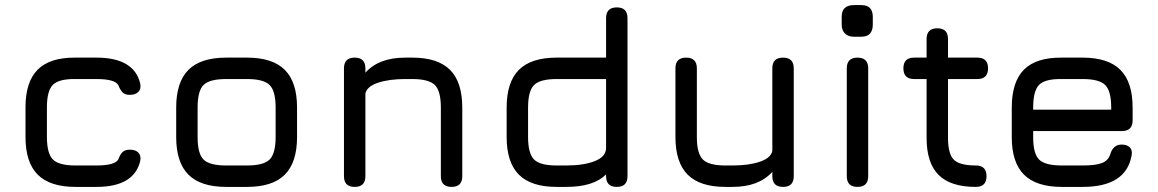

<svg xmlns="http://www.w3.org/2000/svg" viewBox="-20 -733 4542 753"><path d="M276 0Q176 0 128 -48Q80 -96 80 -196V-312Q80 -412 128 -460Q176 -508 276 -507H358Q506 -507 530 -405Q534 -384 522.5 -372.5Q511 -361 489 -361Q471 -361 461.5 -370Q452 -379 444 -399Q431 -423 358 -423H276Q211 -424 187.5 -400.5Q164 -377 164 -312V-196Q164 -131 187.5 -107.5Q211 -84 276 -84H358Q431 -84 444 -108Q452 -129 461.5 -137.5Q471 -146 490 -146Q512 -146 523 -134Q534 -122 530 -102Q506 0 358 0Z M867 0Q767 0 719 -48Q671 -96 671 -195V-311Q671 -411 719 -459Q767 -507 867 -507H949Q1049 -507 1097 -459Q1145 -411 1145 -311V-196Q1145 -96 1097 -48Q1049 0 949 0ZM755 -195Q755 -130 778.5 -107Q802 -84 867 -84H949Q1014 -84 1037.5 -107.5Q1061 -131 1061 -196V-311Q1061 -376 1037.5 -399.5Q1014 -423 949 -423H867Q802 -423 778.5 -400Q755 -377 755 -311Z M1413 -42Q1413 0 1371 0Q1329 0 1329 -42V-465Q1329 -507 1371 -507Q1413 -507 1413 -465V-448Q1466 -507 1569 -507H1597Q1697 -507 1745 -459Q1793 -411 1793 -311V-42Q1793 0 1751 0Q1709 0 1709 -42V-311Q1709 -376 1685.5 -399.5Q1662 -423 1597 -423H1569Q1506 -423 1462.5 -408.5Q1419 -394 1413 -366Z M2163 0Q2063 0 2015 -48Q1967 -96 1967 -196V-311Q1967 -411 2015 -459Q2063 -507 2163 -507H2357V-662Q2357 -704 2399 -704Q2441 -704 2441 -662V-42Q2441 0 2399 0Q2357 0 2357 -42V-49Q2308 0 2201 0ZM2201 -84Q2270 -84 2313.5 -101.5Q2357 -119 2357 -153V-423H2163Q2098 -423 2074.5 -399.5Q2051 -376 2051 -311V-196Q2051 -131 2074.5 -107.5Q2098 -84 2163 -84Z M2629 -465Q2629 -507 2671 -507Q2713 -507 2713 -465V-196Q2713 -131 2736.5 -107.5Q2760 -84 2825 -84H2853Q2916 -84 2959.5 -98.5Q3003 -113 3009 -141V-465Q3009 -507 3051 -507Q3093 -507 3093 -465V-42Q3093 0 3051 0Q3009 0 3009 -42V-59Q2956 0 2853 0H2825Q2725 0 2677 -48Q2629 -96 2629 -196Z M3329 -589Q3307 -589 3294 -601.5Q3281 -614 3281 -637V-667Q3281 -713 3329 -713H3358Q3403 -713 3403 -667V-637Q3403 -589 3358 -589ZM3301 -42V-465Q3301 -507 3343 -507Q3385 -507 3385 -465V-42Q3385 0 3343 0Q3301 0 3301 -42Z M3807 0Q3708 0 3661 -47Q3614 -94 3614 -192V-423H3565Q3523 -423 3523 -465Q3523 -507 3565 -507H3614V-580Q3614 -622 3656 -622Q3698 -622 3698 -580V-507H3813Q3855 -507 3855 -465Q3855 -423 3813 -423H3698V-192Q3698 -129 3721 -106.5Q3744 -84 3807 -84Q3849 -84 3849 -42Q3849 0 3807 0Z M4144 0Q4044 0 3996 -48Q3948 -96 3948 -195V-311Q3948 -412 3996 -460Q4044 -508 4144 -507H4226Q4326 -507 4374 -459Q4422 -411 4422 -311V-261Q4422 -219 4380 -219H4032V-195Q4032 -130 4055.5 -107Q4079 -84 4144 -84H4226Q4277 -84 4301.5 -93.5Q4326 -103 4334 -127Q4345 -166 4379 -166Q4400 -166 4411 -155Q4422 -144 4418 -123Q4396 0 4226 0ZM4144 -423Q4079 -424 4055.5 -400.5Q4032 -377 4032 -311V-303H4338V-311Q4338 -376 4314.5 -399.5Q4291 -423 4226 -423Z"/></svg>

Font: Jura
Style: Bold
Weight: 700
Designer: Daniel Johnson, Alexei Vanyashin
Foundry: Daniel Johnson
Version: Version 5.103